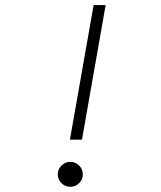

<svg xmlns="http://www.w3.org/2000/svg" viewBox="-20 -718 626 748"><path d="M252.4 -173.8 344.7 -698.2H391.6L299.3 -173.8ZM253.9 9.8Q233.9 9.8 219.5 -4.4Q205.1 -18.6 205.1 -38.6Q205.1 -58.6 219.5 -73Q233.9 -87.4 253.9 -87.4Q273.9 -87.4 288.3 -73Q302.7 -58.6 302.7 -38.6Q302.7 -18.6 288.3 -4.4Q273.9 9.8 253.9 9.8Z"/></svg>

Font: Cascadia Mono PL ExtraLight
Style: Italic
Weight: 200
Italic angle: -10°
Monospace: yes
Designer: Aaron Bell
Foundry: Saja Typeworks
Version: Version 2404.023; ttfautohint (v1.8.4)